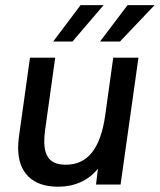

<svg xmlns="http://www.w3.org/2000/svg" viewBox="-20 -717 620 746"><path d="M50.5 -142.5Q50.5 -162.5 53.5 -185L96.5 -493H194.5L155 -210Q152 -187.5 152 -167.5Q152 -121 172.2 -99Q192.5 -77 235.5 -77Q300 -77 337.5 -124.8Q375 -172.5 388.5 -267L420 -493H518L448.5 0H353L360.5 -61.5Q331.5 -26 292.2 -8.8Q253 8.5 206.5 8.5Q130.5 8.5 90.5 -30.8Q50.5 -70 50.5 -142.5ZM475.5 -697H580.5L446 -555.5H368.5ZM293 -697H382.5L261.5 -555.5H186.5Z"/></svg>

Font: HK Grotesk Medium
Style: Italic
Weight: 500
Italic angle: -8°
Designer: Alfredo Marco Pradil
Foundry: Hanken Design Co.
Version: Version 3.004